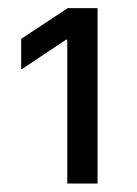

<svg xmlns="http://www.w3.org/2000/svg" viewBox="-20 -797 330 464"><path d="M142.6 -701.2H139.6L31.2 -628.9V-703.1L143.6 -777.3H215.8V-353.5H142.6Z"/></svg>

Font: WEMIX Pretendard
Style: Regular
Weight: 400
Designer: Base glyphs from Inter by Rasmus Andersson; Hangeul glyphs from Noto Sans CJK(Source Han Sans) by Jang Soo-young and Kan
Foundry: Kil Hyung-jin
Version: Version 1.000